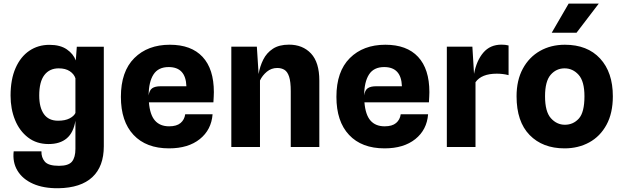

<svg xmlns="http://www.w3.org/2000/svg" viewBox="-20 -800 3390 1045"><path d="M298 224.5Q217 225.5 160 200.2Q103 175 75.2 129Q47.5 83 54.5 23.5H205.5Q204.5 57 224 79.8Q243.5 102.5 301 102.5Q353 102.5 371.8 79.5Q390.5 56.5 390.5 10.5V-143Q380 -78 343.2 -47Q306.5 -16 244.5 -16Q179 -16 132.5 -51.8Q86 -87.5 61.8 -147.2Q37.5 -207 37.5 -279.5Q37.5 -368 64.8 -429.8Q92 -491.5 139.8 -523.8Q187.5 -556 249 -556Q308 -556 343.8 -531.2Q379.5 -506.5 392.5 -471L398 -545.5H545V-4Q545 106 482.5 164.2Q420 222.5 298 224.5ZM296 -143Q334.5 -143 358.5 -155.5Q382.5 -168 390.5 -185V-374Q383 -397 359.8 -412.5Q336.5 -428 299.5 -428Q249.5 -428 221.5 -391.5Q193.5 -355 193.5 -280Q193.5 -215 219 -179Q244.5 -143 296 -143Z M900 7.5Q775.5 7.5 706.8 -65.8Q638 -139 638 -273Q638 -411 711 -483.8Q784 -556.5 904.5 -556.5Q1021 -556.5 1082.5 -490.5Q1144 -424.5 1144 -298.5Q1144 -288 1143.2 -274.2Q1142.5 -260.5 1141.5 -243H790.5Q796 -175 823.5 -143.8Q851 -112.5 900.5 -112.5Q941.5 -112.5 962.8 -130.5Q984 -148.5 988 -178H1137Q1130.5 -93.5 1067.5 -43Q1004.5 7.5 900 7.5ZM854 -330.5H994.5Q991 -435 898 -435Q841.5 -435 815.5 -394.8Q789.5 -354.5 789 -280.5Q793 -309 808.5 -319.8Q824 -330.5 854 -330.5Z M1239 0V-546H1378L1387.5 -397Q1394.5 -439 1412.8 -475.5Q1431 -512 1465 -534.5Q1499 -557 1553 -557Q1627.5 -557 1672.8 -508.8Q1718 -460.5 1718 -361.5V0H1562.5V-303.5Q1562.5 -355.5 1553.5 -382.8Q1544.5 -410 1528 -420Q1511.5 -430 1489 -430Q1457 -430 1432.5 -409.8Q1408 -389.5 1395 -362V0Z M2073 7.5Q1948.5 7.5 1879.8 -65.8Q1811 -139 1811 -273Q1811 -411 1884 -483.8Q1957 -556.5 2077.5 -556.5Q2194 -556.5 2255.5 -490.5Q2317 -424.5 2317 -298.5Q2317 -288 2316.2 -274.2Q2315.5 -260.5 2314.5 -243H1963.5Q1969 -175 1996.5 -143.8Q2024 -112.5 2073.5 -112.5Q2114.5 -112.5 2135.8 -130.5Q2157 -148.5 2161 -178H2310Q2303.5 -93.5 2240.5 -43Q2177.5 7.5 2073 7.5ZM2027 -330.5H2167.5Q2164 -435 2071 -435Q2014.5 -435 1988.5 -394.8Q1962.5 -354.5 1962 -280.5Q1966 -309 1981.5 -319.8Q1997 -330.5 2027 -330.5Z M2412 0V-546H2551L2560 -398Q2573.5 -470 2610.5 -513.5Q2647.5 -557 2709.5 -557Q2731.5 -557 2748 -552.5V-391Q2731 -395.5 2715.2 -397.2Q2699.5 -399 2684 -399Q2600.5 -399 2568 -352.5V0Z M3052.5 7.5Q2933.5 7.5 2862.5 -65.2Q2791.5 -138 2791.5 -276Q2791.5 -363 2825.5 -426Q2859.5 -489 2919 -522.8Q2978.5 -556.5 3054.5 -556.5Q3177 -556.5 3246.2 -481.5Q3315.5 -406.5 3315.5 -276Q3315.5 -184 3281 -120.8Q3246.5 -57.5 3187 -25Q3127.5 7.5 3052.5 7.5ZM3054.5 -121Q3100 -121 3130.5 -154.8Q3161 -188.5 3161 -276Q3161 -357.5 3129.2 -392.8Q3097.5 -428 3053 -428Q3007.5 -428 2977 -392.8Q2946.5 -357.5 2946.5 -276Q2946.5 -192 2978.5 -156.5Q3010.5 -121 3054.5 -121ZM2983 -622 3075 -780.5H3239L3118 -622Z"/></svg>

Font: Spline Sans
Style: Bold
Weight: 700
Designer: Eben Sorkin, Mirko Velimirovic
Foundry: Sorkin Type
Version: Version 1.000; ttfautohint (v1.8.3)